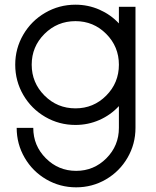

<svg xmlns="http://www.w3.org/2000/svg" viewBox="-20 -531 675 831"><path d="M52.2 22.5H124Q124 99.6 178.5 154.1Q232.9 208.5 309.6 208.5Q386.2 208.5 440.4 154.1Q494.6 99.6 494.6 22.5V-71.8Q459 -33.2 410.2 -11.7Q361.3 9.8 306.6 9.8Q235.8 9.8 175.8 -25.1Q115.7 -60.1 80.8 -120.1Q45.9 -180.2 45.9 -251Q45.9 -321.3 80.8 -381.1Q115.7 -440.9 175.8 -475.8Q235.8 -510.7 306.6 -510.7Q361.3 -510.7 410.2 -489.3Q459 -467.8 494.6 -429.7V-501.5H566.4V22.5Q566.4 92.3 532 151.6Q497.6 210.9 438.5 245.4Q379.4 279.8 309.6 279.8Q239.7 279.8 180.4 245.4Q121.1 210.9 86.7 151.6Q52.2 92.3 52.2 22.5ZM494.6 -251Q494.6 -329.1 439.7 -384.3Q384.8 -439.5 306.6 -439.5Q228 -439.5 172.6 -384.3Q117.2 -329.1 117.2 -251Q117.2 -172.9 172.6 -117.4Q228 -62 306.6 -62Q384.8 -62 439.7 -117.2Q494.6 -172.4 494.6 -251Z"/></svg>

Font: Basically A Sans Serif
Style: Regular
Weight: 400
Designer: Hyung-Suk Kim
Foundry: Mental Design
Version: 1.000